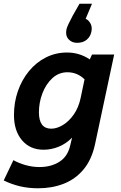

<svg xmlns="http://www.w3.org/2000/svg" viewBox="-45 -815 649 1031"><path d="M-25 154 27 45Q55 61 92 71.5Q129 82 167 82Q230 82 275 53Q320 24 333 -38L342 -76Q311 -44 271 -27.5Q231 -11 189 -11Q116 -11 73 -62Q30 -113 30 -197Q30 -265 51 -325.5Q72 -386 110.5 -433Q149 -480 201.5 -506.5Q254 -533 315 -533Q382 -533 437 -496L449 -522H568L465 -39Q447 43 403.5 95Q360 147 297.5 171.5Q235 196 160 196Q108 196 63 185.5Q18 175 -25 154ZM164 -212Q164 -124 230 -124Q260 -124 292.5 -143.5Q325 -163 351 -200Q377 -237 388 -289L409 -389Q370 -427 317 -427Q271 -427 236.5 -395.5Q202 -364 183 -314.5Q164 -265 164 -212ZM312 -658Q317 -678 345 -730L382 -795H449L415 -714Q430 -708 440.5 -689.5Q451 -671 446 -646Q441 -619 421 -602Q401 -585 369 -585Q340 -585 322.5 -605Q305 -625 312 -658Z"/></svg>

Font: Radio Canada SemiBold
Style: Italic
Weight: 600
Italic angle: -12°
Designer: Charles Daoud, Etienne Aubert Bonn, Alexandre Saumier Demers, Jacques Le Bailly
Foundry: Radio-Canada
Version: Version 2.104; ttfautohint (v1.8.4.7-5d5b);gftools[0.9.28.de